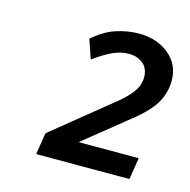

<svg xmlns="http://www.w3.org/2000/svg" viewBox="-70 -876 531 537"><g transform="rotate(15 196.0 -608.0)"><path d="M79 -408 89 -471 264 -613Q288 -633 301.5 -652Q315 -671 315 -693Q315 -719 298.5 -732.5Q282 -746 257 -746Q235 -746 212.5 -736Q190 -726 158 -703L139 -758Q172 -787 205 -797.5Q238 -808 270 -808Q322 -808 357 -779.5Q392 -751 392 -704Q392 -670 375 -640Q358 -610 314 -575L185 -471H359L349 -408Z"/></g></svg>

Font: Gantari Medium
Style: Italic
Weight: 500
Italic angle: -10°
Designer: Anugrah Pasau
Foundry: Lafontype
Version: Version 1.000